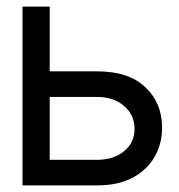

<svg xmlns="http://www.w3.org/2000/svg" viewBox="-20 -559 541 579"><path d="M119.1 -343.8H273.4Q368.2 -343.8 418.5 -295.9Q468.8 -248 468.8 -173.8Q468.8 -125.5 446.3 -86.2Q423.8 -46.9 380.4 -23.4Q336.9 0 273.4 0H47.9V-539.1H129.9V-77.1H273.4Q322.8 -77.1 354.2 -103Q385.7 -128.9 385.7 -169.9Q385.7 -212.4 354.2 -239.5Q322.8 -266.6 273.4 -266.6H119.1Z"/></svg>

Font: Inter Display V
Style: Regular
Weight: 400
Designer: Rasmus Andersson
Foundry: rsms
Version: Version 3.015;git-src